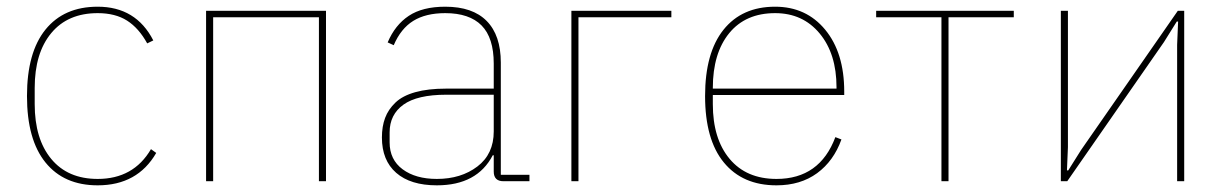

<svg xmlns="http://www.w3.org/2000/svg" viewBox="-20 -538 3640 570"><path d="M270 12.2Q169.9 12.2 115 -55.7Q60.1 -123.5 60.1 -252.9Q60.1 -382.3 115 -450.2Q169.9 -518.1 270 -518.1Q383.8 -518.1 435.1 -418L417 -409.2Q392.1 -454.6 357.2 -476.8Q322.3 -499 270 -499Q181.2 -499 132.1 -439.7Q83 -380.4 83 -276.9V-229Q83 -125.5 132.1 -66.2Q181.2 -6.8 270 -6.8Q376.5 -6.8 428.2 -95.2L443.8 -84Q388.2 12.2 270 12.2Z M591.8 0V-505.9H947.8V0H926.8V-486.8H612.8V0Z M1276.9 12.2Q1198.7 12.2 1156.2 -24.9Q1113.8 -62 1113.8 -129.9Q1113.8 -162.6 1123.3 -188Q1132.8 -213.4 1154.1 -233.6Q1175.3 -253.9 1213.1 -264.4Q1251 -274.9 1303.7 -274.9H1445.8V-349.1Q1445.8 -425.8 1409.7 -462.4Q1373.5 -499 1301.8 -499Q1244.1 -499 1207 -476.1Q1169.9 -453.1 1148.9 -403.8L1130.9 -412.1Q1152.8 -463.9 1193.6 -491Q1234.4 -518.1 1301.8 -518.1Q1383.3 -518.1 1425 -475.6Q1466.8 -433.1 1466.8 -352.1V-19H1551.8V0H1474.6Q1445.8 0 1445.8 -28.8V-77.1H1442.9Q1396.5 12.2 1276.9 12.2ZM1276.9 -6.8Q1348.6 -6.8 1397.2 -43.7Q1445.8 -80.6 1445.8 -147.9V-256.8H1304.7Q1218.8 -256.8 1177.7 -227.3Q1136.7 -197.8 1136.7 -145V-115.2Q1136.7 -64 1175.3 -35.4Q1213.9 -6.8 1276.9 -6.8Z M1676.3 0V-505.9H1973.1V-486.8H1697.3V0Z M2285.2 12.2Q2184.6 12.2 2128.9 -55.7Q2073.2 -123.5 2073.2 -252.9Q2073.2 -381.3 2127.9 -449.7Q2182.6 -518.1 2281.2 -518.1Q2373.5 -518.1 2429.9 -449.7Q2486.3 -381.3 2486.3 -266.1V-255.9H2096.2V-229Q2096.2 -126 2146 -66.4Q2195.8 -6.8 2285.2 -6.8Q2413.6 -6.8 2460 -130.9L2478 -124Q2455.1 -60.1 2405.8 -23.9Q2356.4 12.2 2285.2 12.2ZM2096.2 -274.9H2463.4V-278.8Q2463.4 -378.4 2413.3 -438.7Q2363.3 -499 2281.2 -499Q2193.4 -499 2144.8 -439.5Q2096.2 -379.9 2096.2 -276.9Z M2774.9 0V-486.8H2581.1V-505.9H2989.7V-486.8H2795.9V0Z M3129.4 0V-505.9H3150.4V-101.1L3147.5 -32.2H3151.4L3189.5 -92.8L3476.6 -505.9H3495.6V0H3474.6V-404.8L3477.5 -474.1H3473.6L3435.5 -413.1L3148.4 0Z"/></svg>

Font: Anuphan Thin
Style: Regular
Weight: 250
Designer: Mike Abbink, Paul van der Laan, Pieter van Rosmalen, Mint Tantisuwanna
Foundry: Bold Monday; Cadson Demak
Version: Version 3.002;hotconv 1.0.109;makeotfexe 2.5.65596